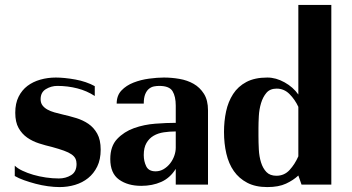

<svg xmlns="http://www.w3.org/2000/svg" viewBox="-20 -750 1429 780"><path d="M40 -77Q51 -66 71 -56.5Q91 -47 115 -40Q139 -33 166 -29Q193 -25 219 -25Q247 -25 269 -38.5Q291 -52 291 -84Q291 -96 286.5 -105.5Q282 -115 270.5 -123Q259 -131 239.5 -138Q220 -145 191 -153Q165 -159 138.5 -167.5Q112 -176 90.5 -191Q69 -206 55.5 -230Q42 -254 42 -292Q42 -330 55.5 -357Q69 -384 91.5 -401Q114 -418 144 -426.5Q174 -435 207 -435Q223 -435 243.5 -433Q264 -431 286 -427Q308 -423 328.5 -416Q349 -409 365 -400V-360Q333 -381 294 -391Q255 -401 213 -401Q188 -401 166.5 -388Q145 -375 145 -347Q145 -332 152.5 -322Q160 -312 172.5 -305Q185 -298 201 -293.5Q217 -289 234 -285Q261 -279 289 -270.5Q317 -262 339 -247Q361 -232 375 -207Q389 -182 389 -142Q389 -102 375 -73.5Q361 -45 338 -26.5Q315 -8 285 1Q255 10 222 10Q200 10 174.5 6.5Q149 3 124.5 -3.5Q100 -10 77.5 -18Q55 -26 40 -35Z M694 -251V-321Q694 -358 681 -379.5Q668 -401 627 -401Q617 -401 606 -399Q595 -397 585.5 -389.5Q576 -382 570 -367.5Q564 -353 564 -329H454Q454 -362 473.5 -382.5Q493 -403 522.5 -414.5Q552 -426 585.5 -430.5Q619 -435 646 -435Q677 -435 709 -429.5Q741 -424 766.5 -409.5Q792 -395 808.5 -369Q825 -343 825 -302V0H694V-64Q671 -27 635 -11Q599 5 554 5Q499 5 463.5 -20.5Q428 -46 428 -104Q428 -156 456 -185.5Q484 -215 524.5 -229.5Q565 -244 611 -247.5Q657 -251 694 -251ZM564 -120Q564 -95 574 -74.5Q584 -54 612 -54Q630 -54 645 -63Q660 -72 671 -86Q682 -100 688 -117Q694 -134 694 -150V-216Q669 -216 645.5 -212.5Q622 -209 604 -198.5Q586 -188 575 -169Q564 -150 564 -120Z M890 -214Q890 -258 898.5 -297.5Q907 -337 927 -368Q947 -399 981 -417Q1015 -435 1066 -435Q1101 -435 1136 -415.5Q1171 -396 1192 -366V-730H1326V0H1205L1192 -37Q1172 -18 1142 -4Q1112 10 1066 10Q1018 10 984.5 -7.5Q951 -25 930 -55Q909 -85 899.5 -126Q890 -167 890 -214ZM1103 -36Q1135 -36 1156.5 -59.5Q1178 -83 1192 -115V-316Q1178 -346 1156 -368Q1134 -390 1104 -390Q1077 -390 1062.5 -373Q1048 -356 1040.5 -331Q1033 -306 1031.5 -278.5Q1030 -251 1030 -230V-198Q1030 -171 1031.5 -142.5Q1033 -114 1040.5 -90Q1048 -66 1062.5 -51Q1077 -36 1103 -36Z"/></svg>

Font: Gamine
Style: Bold
Weight: 700
Designer: Tapiwanashe Sebastian Garikayi
Version: Version 1.000